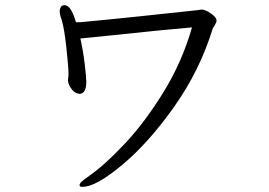

<svg xmlns="http://www.w3.org/2000/svg" viewBox="-20 -700 1040 743"><path d="M219 -622Q218 -624 214.5 -635.5Q211 -647 211 -658Q211 -664 215 -672Q219 -680 230 -680Q255 -680 274 -614H290Q357 -620 498 -634.5Q639 -649 747 -661Q755 -663 761 -663Q774 -663 796 -648Q818 -633 818 -620Q818 -616 815.5 -611.5Q813 -607 812 -604Q811 -601 808 -597.5Q805 -594 802 -586Q753 -427 654 -287Q555 -147 453 -62Q351 23 300 23Q292 23 290 21.5Q288 20 288 16Q288 10 297 2Q306 -6 326 -20Q386 -62 463.5 -144.5Q541 -227 613 -344Q685 -461 723 -594Q625 -586 400 -562L291 -551Q302 -502 308 -451Q314 -400 314 -383Q314 -345 295 -338Q293 -337 288 -337Q272 -337 259 -353Q246 -369 244 -382L243 -389Q243 -394 244 -400Q245 -406 245 -411V-415Q245 -440 237 -514.5Q229 -589 219 -622Z"/></svg>

Font: Fusion Kai T
Style: Regular
Weight: 400
Designer: Fontworks Inc.
Version: Version 24.134;May 13, 2024